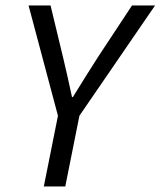

<svg xmlns="http://www.w3.org/2000/svg" viewBox="-20 -676 582 696"><path d="M138.8 0 190.1 -256.4 83.5 -656.3H163.2L208.7 -467.7Q217.5 -431.1 225.2 -396.4Q232.8 -361.7 241 -324.1H244.2Q266.8 -360.9 289.1 -396.5Q311.5 -432.1 334.6 -468.3L458.6 -656.3H542.2L267.9 -256.4L216.6 0Z"/></svg>

Font: Source Sans 3 VF
Style: Italic
Weight: 200
Italic angle: -11°
Designer: Paul D. Hunt
Foundry: Adobe Systems Incorporated
Version: Version 3.042;hotconv 1.0.118;makeotfexe 2.5.65603